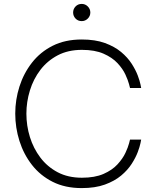

<svg xmlns="http://www.w3.org/2000/svg" viewBox="-20 -952 800 982"><path d="M398 -844Q379 -844 366.5 -857Q354 -870 354 -888Q354 -906 366.5 -919Q379 -932 398 -932Q416 -932 429 -919Q442 -906 442 -888Q442 -870 429 -857Q416 -844 398 -844ZM398 10Q313 10 249.5 -22Q186 -54 143.5 -108.5Q101 -163 79.5 -231Q58 -299 58 -371Q58 -442 79.5 -509.5Q101 -577 143.5 -631.5Q186 -686 249.5 -718Q313 -750 398 -750Q467 -750 516.5 -732Q566 -714 599.5 -686Q633 -658 653.5 -626Q674 -594 684.5 -566Q695 -538 698.5 -520Q702 -502 702 -502H645Q645 -502 640 -521.5Q635 -541 621.5 -570.5Q608 -600 581 -629Q554 -658 509.5 -677.5Q465 -697 399 -697Q328 -697 275 -669Q222 -641 186.5 -594.5Q151 -548 133 -489.5Q115 -431 115 -371Q115 -309 133 -251Q151 -193 186.5 -146Q222 -99 275 -71Q328 -43 399 -43Q465 -43 509.5 -62.5Q554 -82 581 -111.5Q608 -141 621.5 -170Q635 -199 640 -218.5Q645 -238 645 -238H702Q702 -238 698.5 -220Q695 -202 684.5 -174Q674 -146 653.5 -114Q633 -82 599.5 -54Q566 -26 516.5 -8Q467 10 398 10Z"/></svg>

Font: Be Vietnam Pro ExtraLight
Style: Regular
Weight: 200
Designer: Lam Bao, Tony Le, Vietanh Nguyen
Foundry: Yellow Type Foundry
Version: Version 1.002; ttfautohint (v1.8.3)